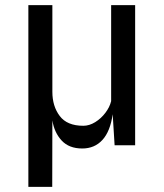

<svg xmlns="http://www.w3.org/2000/svg" viewBox="-20 -566 640 748"><path d="M413 -546H506.5V0H426.5L419 -121Q409.5 -54 379 -20.8Q348.5 12.5 300.5 12.5Q249 12.5 220.2 -18.5Q191.5 -49.5 184 -97L183.5 162H90.5V-546H184V-208.5Q184 -152 212.8 -114Q241.5 -76 304.5 -76Q328 -76 351 -90.2Q374 -104.5 390.8 -126.8Q407.5 -149 413 -172Z"/></svg>

Font: SplineSansMono30
Style: Regular
Weight: 400
Designer: Eben Sorkin, Mirko Velimirovic
Foundry: Sorkin Type
Version: Version 1.000